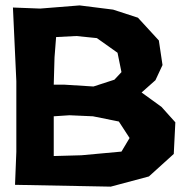

<svg xmlns="http://www.w3.org/2000/svg" viewBox="-20 -697 688 717"><path d="M28.3 -668.9 41 -393.6V-129.9L36.1 -6.8L393.6 0L536.1 -38.1L628.9 -122.1L634.8 -240.2L583 -297.9L508.8 -351.6L560.5 -397.5L586.9 -454.1L573.2 -545.9L495.1 -630.9L402.3 -661.1L277.3 -676.8L129.9 -665ZM180.7 -262.7 239.3 -266.6 327.1 -262.7 423.8 -243.2 463.9 -181.6 433.6 -130.9 284.2 -117.2 180.7 -114.3V-191.4ZM183.6 -482.4 189.5 -558.6 264.6 -562.5 341.8 -554.7 418.9 -500 433.6 -427.7 407.2 -399.4 329.1 -374 218.8 -380.9H180.7Z"/></svg>

Font: MaokenAssortedSans-Lite
Style: Lite
Weight: 400
Version: Version 1.400